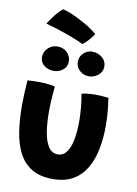

<svg xmlns="http://www.w3.org/2000/svg" viewBox="-104 -1022 797 1118"><g transform="rotate(10 294.5 -463.0)"><path d="M367 -489Q379 -493 402.2 -495.5Q425.5 -498 448 -498Q466.5 -498 489 -496.5Q511.5 -495 525.5 -493Q532 -452.5 535.5 -411.2Q539 -370 539 -330Q539 -256.5 526.2 -191.2Q513.5 -126 484.2 -76.5Q455 -27 406.8 1Q358.5 29 287.5 29Q211.5 29 162.8 -0.8Q114 -30.5 86.5 -83.8Q59 -137 48.2 -208.2Q37.5 -279.5 37.5 -362Q37.5 -398.5 39.2 -436.2Q41 -474 44 -511.5Q57 -512.5 78.2 -513.2Q99.5 -514 117 -513.5Q142 -513 167.2 -510.5Q192.5 -508 207 -503.5Q203.5 -469.5 201 -430.2Q198.5 -391 198.5 -351.5Q198.5 -285.5 207.2 -232.5Q216 -179.5 236.5 -148.5Q257 -117.5 292 -117.5Q324.5 -117.5 344.5 -145.5Q364.5 -173.5 373.2 -220.8Q382 -268 382 -326.5Q382 -370 377.8 -413Q373.5 -456 367 -489ZM391.5 -596.5Q360 -596.5 336.8 -617.2Q313.5 -638 313.5 -669Q313.5 -699.5 335.2 -720.5Q357 -741.5 387 -741.5Q420.5 -741.5 445.5 -720.8Q470.5 -700 470.5 -668.5Q470.5 -635.5 445.5 -616Q420.5 -596.5 391.5 -596.5ZM182.5 -592Q151.5 -592 127.5 -610.5Q103.5 -629 103.5 -659Q103.5 -691.5 126.8 -713.8Q150 -736 182 -736Q217.5 -736 239.8 -713.8Q262 -691.5 262 -660Q262 -630.5 238.5 -611.2Q215 -592 182.5 -592ZM176 -955Q187 -954 213 -944Q239 -934 271 -918Q303 -902 334 -883Q365 -864 385.5 -844.5Q377.5 -831 364.2 -815.8Q351 -800.5 338.8 -789Q326.5 -777.5 321.5 -774.5Q304.5 -784 276.2 -795.5Q248 -807 215 -818.5Q182 -830 150.2 -839.8Q118.5 -849.5 95 -856Q98.5 -861.5 110.2 -879Q122 -896.5 139 -917.5Q156 -938.5 176 -955Z"/></g></svg>

Font: Grandstander
Style: Bold
Weight: 700
Designer: Tyler Finck
Foundry: Etcetera Type Co
Version: Version 1.200; ttfautohint (v1.8.3)